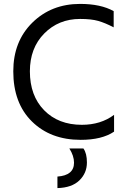

<svg xmlns="http://www.w3.org/2000/svg" viewBox="-20 -706 646 983"><path d="M564 -32Q502 10 393 10Q239 10 143.5 -84Q48 -178 48 -341Q48 -494 145.5 -590Q243 -686 390 -686Q496 -686 562 -649V-566Q518 -589 482.5 -599Q447 -609 390 -609Q280 -609 206.5 -534.5Q133 -460 133 -341Q133 -216 206 -141.5Q279 -67 399 -67Q496 -67 564 -118ZM425 126Q425 180 386.5 217.5Q348 255 274 257V198Q359 192 359 127Q359 92 335 54H407Q425 79 425 126Z"/></svg>

Font: Hind Siliguri Fixed
Style: Regular
Weight: 400
Designer: Jyotish Sonowal
Foundry: Indian Type Foundry
Version: Version 1.001;October 28, 2021;FontCreator 12.0.0.2565 64-bi